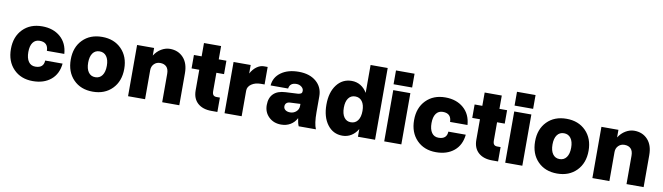

<svg xmlns="http://www.w3.org/2000/svg" viewBox="-38 -1264 6371 1845"><g transform="rotate(10 3148.0 -342.0)"><path d="M35.2 -252Q35.2 -372.1 106.7 -445.1Q178.2 -518.1 294.9 -518.1Q402.8 -518.1 472.2 -458.3Q541.5 -398.4 548.8 -293.9H378.9Q377.4 -377 294.9 -377Q252 -377 228.5 -344.5Q205.1 -312 205.1 -252Q205.1 -191.9 228.5 -158.4Q252 -125 294.9 -125Q376 -125 378.9 -199.2H548.8Q538.6 -96.7 470.5 -40.3Q402.3 16.1 294.9 16.1Q178.2 16.1 106.7 -57.6Q35.2 -131.3 35.2 -252Z M619.1 -252Q619.1 -372.1 690.7 -445.1Q762.2 -518.1 879.9 -518.1Q997.1 -518.1 1069.1 -444.8Q1141.1 -371.6 1141.1 -252Q1141.1 -131.3 1069.1 -57.6Q997.1 16.1 879.9 16.1Q762.2 16.1 690.7 -57.4Q619.1 -130.9 619.1 -252ZM971.2 -252Q971.2 -311 947 -344Q922.9 -377 879.9 -377Q836.9 -377 813 -344Q789.1 -311 789.1 -252Q789.1 -191.9 813 -158.4Q836.9 -125 879.9 -125Q922.9 -125 947 -158.4Q971.2 -191.9 971.2 -252Z M1555.7 -276.9Q1555.7 -323.2 1533.4 -345.7Q1511.2 -368.2 1471.7 -368.2Q1436 -368.2 1412.4 -344.2Q1388.7 -320.3 1388.7 -283.2V0H1222.7V-500H1388.7V-425.8Q1416 -469.2 1457 -493.7Q1498 -518.1 1541 -518.1Q1622.1 -518.1 1672.4 -463.6Q1722.7 -409.2 1722.7 -312V0H1555.7Z M2094.2 -140.1V0H2035.6Q1950.7 0 1901.6 -43.9Q1852.5 -87.9 1852.5 -168V-369.1H1777.3V-500H1852.5V-629.9H2019.5V-500H2094.2V-369.1H2019.5V-190.9Q2019.5 -163.6 2029.8 -151.9Q2040 -140.1 2061.5 -140.1Z M2164.1 -500H2331.1V-417Q2355 -460.9 2388.9 -485.4Q2422.9 -509.8 2458 -509.8H2495.1V-338.9H2459Q2404.3 -338.9 2367.7 -313.7Q2331.1 -288.6 2331.1 -249V0H2164.1Z M3032.7 -163.1Q3032.7 -52.2 3055.7 0H2887.7Q2875.5 -26.9 2868.7 -76.2Q2846.7 -33.7 2807.6 -10.3Q2768.6 13.2 2716.8 13.2Q2644.5 13.2 2597.2 -32.2Q2549.8 -77.6 2549.8 -147.9Q2549.8 -219.2 2589.6 -258.3Q2629.4 -297.4 2706.5 -300.8L2827.6 -307.1Q2848.6 -309.6 2857.7 -316.9Q2866.7 -324.2 2866.7 -339.8V-341.8Q2866.7 -364.3 2845.9 -380.6Q2825.2 -397 2796.9 -397Q2731.9 -397 2724.6 -339.8H2553.7Q2559.6 -419.9 2626.2 -468Q2692.9 -516.1 2798.8 -516.1Q2904.8 -516.1 2968.8 -461.7Q3032.7 -407.2 3032.7 -317.9ZM2718.8 -165Q2718.8 -143.6 2736.3 -130.4Q2753.9 -117.2 2782.7 -117.2Q2817.4 -117.2 2842 -139.6Q2866.7 -162.1 2866.7 -194.8V-214.8L2769.5 -210Q2745.1 -209.5 2731.9 -197.5Q2718.8 -185.5 2718.8 -165Z M3632.8 -700.2V0H3465.8V-75.2Q3439.9 -31.2 3401.4 -7.6Q3362.8 16.1 3315.4 16.1Q3224.6 16.1 3169.2 -57.6Q3113.8 -131.3 3113.8 -252Q3113.8 -372.1 3169.2 -445.1Q3224.6 -518.1 3315.4 -518.1Q3362.8 -518.1 3401.4 -494.9Q3439.9 -471.7 3465.8 -428.2V-700.2ZM3283.7 -252Q3283.7 -191.9 3307.6 -158.4Q3331.5 -125 3373.5 -125Q3417 -125 3441.4 -158.4Q3465.8 -191.9 3465.8 -252Q3465.8 -311 3441.4 -344Q3417 -377 3373.5 -377Q3331.1 -377 3307.4 -344Q3283.7 -311 3283.7 -252Z M3715.3 -690.9H3896.5V-556.2H3715.3ZM3722.2 -500H3889.2V0H3722.2Z M3969.2 -252Q3969.2 -372.1 4040.8 -445.1Q4112.3 -518.1 4229 -518.1Q4336.9 -518.1 4406.2 -458.3Q4475.6 -398.4 4482.9 -293.9H4313Q4311.5 -377 4229 -377Q4186 -377 4162.6 -344.5Q4139.2 -312 4139.2 -252Q4139.2 -191.9 4162.6 -158.4Q4186 -125 4229 -125Q4310.1 -125 4313 -199.2H4482.9Q4472.7 -96.7 4404.5 -40.3Q4336.4 16.1 4229 16.1Q4112.3 16.1 4040.8 -57.6Q3969.2 -131.3 3969.2 -252Z M4833 -140.1V0H4774.4Q4689.5 0 4640.4 -43.9Q4591.3 -87.9 4591.3 -168V-369.1H4516.1V-500H4591.3V-629.9H4758.3V-500H4833V-369.1H4758.3V-190.9Q4758.3 -163.6 4768.6 -151.9Q4778.8 -140.1 4800.3 -140.1Z M4896 -690.9H5077.1V-556.2H4896ZM4902.8 -500H5069.8V0H4902.8Z M5149.9 -252Q5149.9 -372.1 5221.4 -445.1Q5293 -518.1 5410.6 -518.1Q5527.8 -518.1 5599.9 -444.8Q5671.9 -371.6 5671.9 -252Q5671.9 -131.3 5599.9 -57.6Q5527.8 16.1 5410.6 16.1Q5293 16.1 5221.4 -57.4Q5149.9 -130.9 5149.9 -252ZM5502 -252Q5502 -311 5477.8 -344Q5453.6 -377 5410.6 -377Q5367.7 -377 5343.8 -344Q5319.8 -311 5319.8 -252Q5319.8 -191.9 5343.8 -158.4Q5367.7 -125 5410.6 -125Q5453.6 -125 5477.8 -158.4Q5502 -191.9 5502 -252Z M6086.4 -276.9Q6086.4 -323.2 6064.2 -345.7Q6042 -368.2 6002.4 -368.2Q5966.8 -368.2 5943.1 -344.2Q5919.4 -320.3 5919.4 -283.2V0H5753.4V-500H5919.4V-425.8Q5946.8 -469.2 5987.8 -493.7Q6028.8 -518.1 6071.8 -518.1Q6152.8 -518.1 6203.1 -463.6Q6253.4 -409.2 6253.4 -312V0H6086.4Z"/></g></svg>

Font: Overused Grotesk ExtraBold
Style: Regular
Weight: 800
Version: Version 0.002